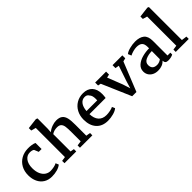

<svg xmlns="http://www.w3.org/2000/svg" viewBox="171 -1873 2966 2966"><g transform="rotate(-45 1653.5 -390.5)"><path d="M480 -537V-405H418L388 -478Q363 -497 314 -497Q249 -497 208.5 -443Q168 -389 168 -297Q168 -223 191.5 -171Q215 -119 254 -93Q293 -67 339 -67Q377 -67 417 -75.5Q457 -84 477 -97L498 -48Q466 -20 411.5 -4.5Q357 11 294 11Q217 11 161 -24Q105 -59 75.5 -121.5Q46 -184 46 -264Q46 -352 83 -418.5Q120 -485 184.5 -522Q249 -559 331 -561Q372 -563 415.5 -556Q459 -549 480 -537Z M647 -62V-699L569 -720V-773L745 -794L770 -784L769 -560L764 -487Q804 -521 855 -539.5Q906 -558 951 -558Q1018 -558 1053.5 -530Q1089 -502 1102 -447Q1115 -392 1114 -300V-62L1184 -51V0H913V-51L991 -62V-264Q991 -342 985 -384.5Q979 -427 956 -450.5Q933 -474 885 -474Q817 -474 770 -440V-62L832 -51V0H575V-51Z M1744 -346Q1744 -302 1737 -263H1384Q1386 -170 1431.5 -118Q1477 -66 1561 -66Q1598 -66 1640 -74.5Q1682 -83 1708 -96L1729 -48Q1697 -20 1636 -3.5Q1575 13 1515 13Q1393 12 1326 -63Q1259 -138 1259 -267Q1259 -352 1295 -419.5Q1331 -487 1395 -525Q1459 -563 1541 -563Q1637 -563 1690.5 -506Q1744 -449 1744 -346ZM1385 -329H1619Q1620 -340 1620 -362Q1620 -436 1588 -466Q1568 -504 1518 -504Q1463 -504 1427.5 -459Q1392 -414 1385 -329Z M1791 -482V-546H2030V-482L1976 -470L2073 -222L2112 -99L2148 -219L2233 -471L2171 -482V-546H2385V-482L2331 -469L2139 8H2046L1839 -472Z M2877 -371V-51H2939V-11Q2921 0 2892 6.5Q2863 13 2835 13Q2799 13 2783 -1.5Q2767 -16 2766 -49Q2711 13 2611 13Q2560 13 2520 -6.5Q2480 -26 2458 -61Q2436 -96 2436 -140Q2436 -206 2485 -249Q2534 -292 2607 -311.5Q2680 -331 2754 -331V-361Q2754 -429 2723 -456Q2692 -483 2631 -483Q2598 -483 2556 -472Q2514 -461 2483 -444L2460 -499Q2494 -527 2557.5 -542.5Q2621 -558 2674 -558Q2771 -558 2824 -515Q2877 -472 2877 -371ZM2560 -158Q2560 -61 2663 -61Q2687 -61 2712.5 -71Q2738 -81 2753 -95L2754 -271Q2679 -271 2619.5 -244Q2560 -217 2560 -158Z M3080 -62V-699L3007 -720V-773L3180 -794L3203 -784V-63L3290 -51V0H3006V-51Z"/></g></svg>

Font: Martel
Style: Bold
Weight: 700
Designer: Dan Reynolds
Foundry: Dan Reynolds
Version: Version 1.001; ttfautohint (v1.1) -l 5 -r 5 -G 72 -x 0 -D la